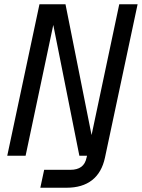

<svg xmlns="http://www.w3.org/2000/svg" viewBox="-20 -730 665 900"><path d="M169 150 187 66H310Q342 66 361 52Q380 38 386 8L388 0H352L222 -652H238L100 0H14L165 -710H287L417 -58H401L539 -710H625L472 9Q457 79 411.5 114.5Q366 150 292 150Z"/></svg>

Font: Geist Mono
Style: Italic
Weight: 400
Italic angle: -12°
Monospace: yes
Designer: Basement.studio, Andrés Briganti, Mateo Zaragoza
Foundry: Basement.studio, Vercel, Andrés Briganti, Guido Ferreyra, Mateo Zaragoza
Version: Version 1.500